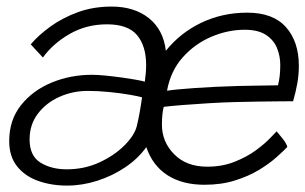

<svg xmlns="http://www.w3.org/2000/svg" viewBox="-20 -573 929 584"><path d="M184 -8.5Q136 -8.5 96 -22.8Q56 -37 32 -67Q8 -97 8 -144Q8 -208 43.8 -253Q79.5 -298 137 -321.8Q194.5 -345.5 259.5 -345.5Q277 -345.5 301.8 -343Q326.5 -340.5 351.8 -337Q377 -333.5 396 -330Q415 -326.5 420.5 -324.5Q424.5 -353 424.5 -375Q424.5 -433 397 -466Q369.5 -499 305.5 -499Q242.5 -499 191.5 -469.5Q140.5 -440 110.5 -398L73.5 -438Q96.5 -465.5 133 -492Q169.5 -518.5 216.5 -535.8Q263.5 -553 319.5 -553Q388.5 -553 432.8 -517.8Q477 -482.5 484.5 -418.5Q528 -473 592.2 -503.8Q656.5 -534.5 732 -534.5Q810.5 -534.5 849.8 -490.5Q889 -446.5 889 -372.5Q889 -346.5 884.5 -320.5Q880 -294.5 871.5 -265Q866 -265 836 -264.8Q806 -264.5 766.2 -264Q726.5 -263.5 691.5 -262.5Q657 -261.5 614.5 -259Q572 -256.5 534.8 -253.5Q497.5 -250.5 478 -248Q472.5 -226.5 472.5 -194Q472.5 -141.5 509.8 -103.8Q547 -66 610 -66Q656 -66 693.2 -80.8Q730.5 -95.5 757.8 -115.5Q785 -135.5 801.2 -152.5Q817.5 -169.5 821.5 -173.5Q826.5 -168 839 -152.2Q851.5 -136.5 854 -126Q842.5 -114 821 -94.8Q799.5 -75.5 767.8 -56.2Q736 -37 694.5 -24Q653 -11 602 -11Q534.5 -11 489.2 -40.2Q444 -69.5 425 -125.5Q400 -90.5 361 -64.2Q322 -38 276 -23.2Q230 -8.5 184 -8.5ZM488 -297Q511.5 -301 572.2 -305.2Q633 -309.5 705 -311.5Q733 -312 759.5 -312.5Q786 -313 804.2 -313.2Q822.5 -313.5 825.5 -313.5Q832.5 -339.5 832.5 -375Q832.5 -402.5 822.5 -427Q812.5 -451.5 788.8 -467Q765 -482.5 724 -482.5Q673 -482.5 623 -461.2Q573 -440 536 -398.8Q499 -357.5 488 -297ZM183 -58Q237 -58 282.8 -79.2Q328.5 -100.5 358.8 -131Q389 -161.5 396 -189Q400.5 -207 405 -232.2Q409.5 -257.5 412 -277Q402 -280 375 -284.8Q348 -289.5 313.5 -293Q279 -296.5 247 -296.5Q201.5 -296.5 161 -278.5Q120.5 -260.5 95.2 -227.2Q70 -194 70 -149Q70 -99 103 -78.5Q136 -58 183 -58Z"/></svg>

Font: Grandstander ExtraLight
Style: Italic
Weight: 200
Italic angle: -15°
Designer: Tyler Finck
Foundry: Etcetera Type Co
Version: Version 1.200; ttfautohint (v1.8.3)